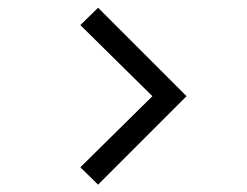

<svg xmlns="http://www.w3.org/2000/svg" viewBox="-20 -570 654 509"><path d="M240 -80.5 474.5 -315 240 -549.5 193 -503.5 384 -315 193 -126.5Z"/></svg>

Font: Vela Sans
Style: Regular
Weight: 400
Designer: Principal design: Mikhail Sharanda - project Manrope.
Design modification: Ravid Balaliev
Foundry: Mikhail Sharanda
Version: Version 1.001;August 23, 2023;FontCreator 14.0.0.2901 64-bit